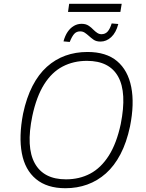

<svg xmlns="http://www.w3.org/2000/svg" viewBox="-20 -988 775 1016"><path d="M326 8Q229 8 170.5 -40.5Q112 -89 95.5 -177.5Q79 -266 102 -386Q120 -471 152 -533Q184 -595 228 -634.5Q272 -674 326 -693.5Q380 -713 443 -713Q542 -713 599.5 -664.5Q657 -616 674.5 -527.5Q692 -439 668 -319Q650 -234 617.5 -172Q585 -110 540.5 -70.5Q496 -31 442 -11.5Q388 8 326 8ZM329 -39Q400 -39 457 -69Q514 -99 555.5 -164Q597 -229 619 -332Q652 -498 605.5 -582Q559 -666 440 -666Q369 -666 311.5 -636Q254 -606 213.5 -541.5Q173 -477 151 -374Q117 -209 164 -124Q211 -39 329 -39ZM340 -925 346 -968H624L617 -925ZM512 -768Q489 -768 475 -778Q461 -788 449 -799Q439 -808 428.5 -815Q418 -822 404 -822Q385 -822 373 -809Q361 -796 349 -766L316 -769Q324 -799 338 -819.5Q352 -840 371 -851Q390 -862 412 -862Q434 -862 449 -852Q464 -842 474 -831Q484 -821 494.5 -814Q505 -807 517 -807Q537 -807 549.5 -821Q562 -835 571 -864L606 -861Q594 -815 568.5 -791.5Q543 -768 512 -768Z"/></svg>

Font: Nunito Sans 7pt SemiCondensed ExtraLight
Style: Italic
Weight: 250
Width: 4
Italic angle: -9°
Designer: Vernon Adams
Foundry: Vernon Adams
Version: Version 3.101;gftools[0.9.27]